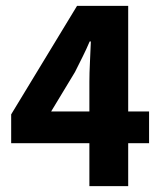

<svg xmlns="http://www.w3.org/2000/svg" viewBox="-20 -633 550 653"><path d="M284 0V-355Q284 -384 286 -423.5Q288 -463 289 -492H285Q274 -466 261 -440Q248 -414 235 -388L154 -254H487V-146H18V-244L242 -613H416V0Z"/></svg>

Font: Narnoor ExtraBold
Style: Regular
Weight: 800
Designer: S. Sridhar Murthy
Foundry: SIL International
Version: Version 3.000